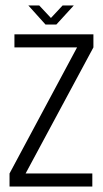

<svg xmlns="http://www.w3.org/2000/svg" viewBox="-20 -685 378 705"><path d="M187 -595 251 -665H210L167 -619L124 -665H84L147 -595ZM15 -48V0H319V-48H74L323 -511V-559H33V-511H263Z"/></svg>

Font: Modon Arabic
Style: Regular
Weight: 400
Designer: Ahmedzaza
Foundry: Ahmedzaza
Version: Version 2.010